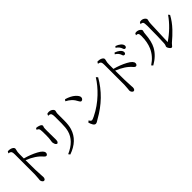

<svg xmlns="http://www.w3.org/2000/svg" viewBox="262 -2130 3517 3517"><g transform="rotate(-45 2020.5 -371.5)"><path d="M162.1 -797.9Q171.9 -798.3 176.8 -798.3Q232.4 -798.3 267.1 -775.4Q294.9 -756.8 294.9 -732.4Q294.9 -721.7 289.1 -704.1Q276.9 -668.5 276.9 -608.9V-497.1Q415.5 -460.4 530.3 -398.4Q638.7 -339.8 638.7 -284.7Q638.7 -264.6 627.4 -251Q616.2 -237.8 603 -237.8Q581.1 -237.8 559.1 -264.2Q466.3 -377 276.9 -452.1Q276.9 -166 287.6 -39.1Q290 -17.1 290 -6.3Q290 22.9 277.8 40Q268.1 54.2 251.5 54.2Q230.5 54.2 215.8 32.2Q201.7 11.7 201.7 -10.7Q201.7 -16.6 203.6 -31.2Q204.6 -36.1 205.6 -45.4Q212.9 -114.7 212.9 -147V-665Q212.9 -712.9 203.6 -730.5Q189.5 -757.8 142.1 -763.2Z M829.1 -733.9Q875 -731.4 911.6 -715.3Q949.2 -698.2 949.2 -672.9Q949.2 -666 944.3 -654.8Q940.4 -645.5 939 -641.1Q934.6 -626 934.6 -556.6Q934.6 -385.3 937 -358.9Q937.5 -352.1 937.5 -342.3Q937.5 -302.7 932.1 -285.6Q928.2 -273.9 918.5 -264.6Q909.7 -255.9 901.9 -255.9Q886.2 -255.9 871.6 -276.9Q868.2 -282.2 864.3 -292Q853 -324.2 853 -343.3Q853 -356.9 858.9 -386.7Q867.2 -427.7 867.2 -517.1Q867.2 -629.9 861.3 -656.2Q854 -690.4 813 -702.1ZM1159.2 -771Q1179.7 -778.3 1202.1 -778.3Q1252 -778.3 1285.2 -747.1Q1304.2 -729.5 1304.2 -710.4Q1304.2 -699.7 1300.3 -688Q1292 -662.1 1292 -641.1V-465.3Q1292 -346.7 1268.1 -268.1Q1198.2 -39.6 930.2 53.7L906.2 22Q1147.9 -82.5 1200.2 -278.3Q1220.2 -353 1220.2 -465.3V-637.2Q1220.2 -689.5 1208 -710Q1193.4 -734.4 1153.3 -734.4Q1150.4 -734.4 1144 -734.4Z M1578.1 -731Q1691.4 -696.8 1752 -643.1Q1814 -587.9 1814 -547.9Q1814 -524.9 1799.8 -509.3Q1786.1 -493.2 1767.6 -493.2Q1747.6 -493.2 1733.9 -519Q1698.2 -589.8 1655.3 -630.9Q1614.7 -669.4 1554.2 -701.2ZM1608.4 -151.9Q1629.9 -108.9 1656.2 -108.9Q1672.4 -108.9 1728 -136.2Q1904.3 -223.1 2050.8 -362.3Q2179.2 -484.4 2261.2 -617.2L2291 -586.9Q2100.1 -250.5 1740.2 -51.3Q1724.6 -42.5 1700.2 -26.9Q1677.7 -12.7 1659.7 -12.7Q1630.4 -12.7 1609.4 -47.9Q1588.4 -83 1577.1 -126Z M2482.4 -797.9Q2492.2 -798.3 2497.1 -798.3Q2552.7 -798.3 2587.4 -775.4Q2615.2 -756.8 2615.2 -732.4Q2615.2 -721.7 2609.4 -704.1Q2597.2 -668.5 2597.2 -608.9V-497.1Q2735.8 -460.4 2850.6 -398.4Q2959 -339.8 2959 -284.7Q2959 -264.6 2947.8 -251Q2936.5 -237.8 2923.3 -237.8Q2901.4 -237.8 2879.4 -264.2Q2786.6 -377 2597.2 -452.1Q2597.2 -166 2607.9 -39.1Q2610.4 -17.1 2610.4 -6.3Q2610.4 22.9 2598.1 40Q2588.4 54.2 2571.8 54.2Q2550.8 54.2 2536.1 32.2Q2522 11.7 2522 -10.7Q2522 -16.6 2523.9 -31.2Q2524.9 -36.1 2525.9 -45.4Q2533.2 -114.7 2533.2 -147V-665Q2533.2 -712.9 2523.9 -730.5Q2509.8 -757.8 2462.4 -763.2ZM2824.2 -693.8Q2879.4 -674.3 2914.1 -645.5Q2955.6 -610.4 2955.6 -572.8Q2955.6 -551.3 2942.4 -541Q2933.1 -534.2 2922.4 -534.2Q2901.9 -534.2 2893.6 -551.3Q2892.1 -554.2 2887.7 -568.4Q2868.2 -631.3 2803.2 -668.9ZM2918.5 -767.1Q2973.1 -748 3007.8 -718.3Q3049.3 -683.1 3049.3 -645.5Q3049.3 -624.5 3036.1 -613.8Q3026.9 -606.9 3016.1 -606.9Q2992.2 -606.9 2984.4 -631.8Q2961.9 -704.6 2897.5 -742.2Z M3343.3 -676.8Q3362.3 -680.2 3374 -680.2Q3419.4 -680.2 3454.1 -651.4Q3476.6 -632.3 3476.6 -615.2Q3476.6 -604.5 3470.7 -591.3Q3464.4 -575.7 3460.9 -530.8Q3448.7 -354.5 3391.6 -250Q3317.9 -115.7 3158.2 -24.9L3131.3 -53.2Q3276.9 -148.9 3337.4 -290.5Q3386.7 -405.3 3386.7 -561Q3386.7 -610.4 3371.6 -626.5Q3359.4 -640.1 3332.5 -640.1Q3329.1 -640.1 3324.2 -640.1ZM3547.4 -761.2Q3570.3 -766.1 3580.6 -766.1Q3627.4 -766.1 3660.6 -734.9Q3681.2 -715.8 3681.2 -694.8Q3681.2 -686 3674.3 -666Q3668 -647.9 3665 -599.1Q3657.7 -463.9 3647.5 -141.1Q3865.2 -288.6 4007.3 -491.2L4030.3 -461.9Q3969.7 -347.7 3869.1 -241.7Q3792.5 -160.6 3690.4 -75.2Q3677.7 -64.5 3663.1 -44.4Q3643.6 -17.1 3630.9 -17.1Q3604 -17.1 3576.2 -66.9Q3566.4 -85 3566.4 -97.7Q3566.4 -107.9 3572.8 -119.6Q3583 -139.6 3585 -172.9Q3594.2 -325.7 3594.2 -617.2Q3594.2 -686.5 3580.6 -706.1Q3566.9 -725.1 3527.3 -725.1Z"/></g></svg>

Font: BIZ UDPMincho
Style: Regular
Weight: 400
Designer: TypeBank Co., Ltd.
Foundry: Morisawa Inc.
Version: Version 1.06